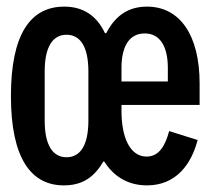

<svg xmlns="http://www.w3.org/2000/svg" viewBox="-20 -548 640 580"><path d="M181 -73C140 -73 115 -108 115 -184V-332C115 -408 140 -443 181 -443C222 -443 247 -408 247 -332V-184C247 -108 222 -73 181 -73ZM347 -302V-343C347 -407 370 -447 417 -447C464 -447 487 -407 487 -343V-302ZM424 12C512 12 558 -52 577 -125L491 -152C480 -111 462 -75 423 -75C374 -75 347 -130 347 -213V-231H583V-296C583 -441 524 -528 424 -528C371 -528 330 -504 301 -448H297C272 -501 231 -528 174 -528C71 -528 13 -443 13 -258C13 -71 73 12 173 12C229 12 265 -13 292 -60H295C326 -11 371 12 424 12Z"/></svg>

Font: IBM Mono SemiBold
Style: Regular
Weight: 600
Monospace: yes
Designer: Mike Abbink, Paul van der Laan, Pieter van Rosmalen
Foundry: Bold Monday
Version: Version 2.3